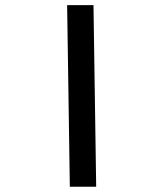

<svg xmlns="http://www.w3.org/2000/svg" viewBox="-20 -713 626 733"><path d="M246.6 0 236.3 -693.4H336.9L347.2 0Z"/></svg>

Font: Cascadia Mono PL
Style: Regular
Weight: 400
Monospace: yes
Designer: Aaron Bell
Foundry: Saja Typeworks
Version: Version 2404.023; ttfautohint (v1.8.4)